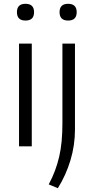

<svg xmlns="http://www.w3.org/2000/svg" viewBox="-20 -769 493 1009"><path d="M236 200Q255 165 268.5 129Q282 93 291 54.5Q300 16 304 -27.5Q308 -71 308 -121V-540H374V-89Q374 -6 350.5 72.5Q327 151 284 220ZM383 -705Q383 -661 338 -661Q293 -661 293 -705Q293 -749 338 -749Q383 -749 383 -705ZM80 -540H147V0H80ZM159 -705Q159 -661 114 -661Q69 -661 69 -705Q69 -749 114 -749Q159 -749 159 -705Z"/></svg>

Font: EncodeSans
Style: Light
Weight: 300
Designer: Pablo Impallari, Andres Torresi
Foundry: Pablo Impallari, Andres Torresi
Version: Version 1.000; ttfautohint (v1.4.1)